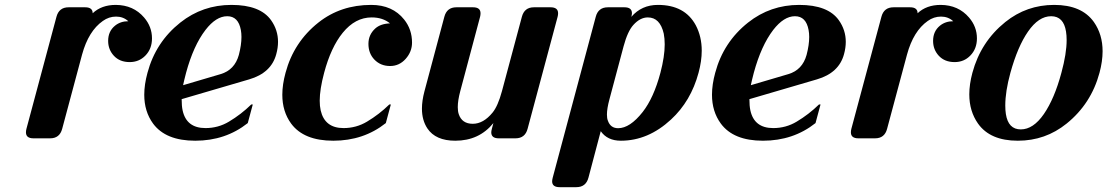

<svg xmlns="http://www.w3.org/2000/svg" viewBox="-20 -567 4540 787"><path d="M117.2 0Q86.4 0 86.4 -24.4Q86.4 -31.7 88.4 -39.1L211.4 -498Q221.7 -537.1 261.2 -537.1H329.1Q359.9 -537.1 359.9 -512.7Q396 -546.9 454.6 -546.9Q526.9 -546.4 570.8 -495.1Q603 -457.5 603 -409.7Q603 -366.7 575.7 -338.9Q549.8 -312.5 511.7 -312.5Q470.7 -312.5 446.8 -338.4Q423.3 -363.8 423.3 -399.4Q423.3 -439 451.7 -461.9Q474.1 -480 505.9 -480Q485.4 -499 455.8 -499Q426.3 -499 401.4 -481Q342.8 -439.9 316.4 -343.3L234.9 -39.1Q224.6 0 185.5 0Z M780.3 9.8Q659.2 9.8 607.4 -60.5Q571.3 -109.9 571.3 -178.7Q571.3 -220.2 584.5 -268.6Q618.2 -394.5 719.2 -474.6Q810.5 -546.9 928.7 -546.9Q1046.9 -546.9 1091.3 -483.9Q1119.6 -443.8 1119.6 -395.5Q1119.6 -371.1 1112.3 -344.7Q1091.8 -268.1 1001.5 -241.7L724.6 -160.6Q724.6 -132.8 728.5 -114.7Q744.1 -42 822.3 -42Q874.5 -42 918.5 -68.4Q968.3 -98.1 1009.8 -138.7H1016.1L995.6 -62.5Q904.3 9.8 780.3 9.8ZM730.5 -217.8 884.3 -263.2Q941.9 -280.3 959 -341.8Q969.7 -382.8 969.7 -415.5Q969.7 -430.7 967.3 -443.8Q957 -500.5 911.4 -500.5Q865.7 -500.5 822.3 -444.3Q772.9 -379.9 742.7 -268.6Q734.4 -236.8 730.5 -217.8Z M1346.2 9.8Q1225.1 9.8 1173.3 -60.5Q1137.2 -109.9 1137.2 -178.7Q1137.2 -220.2 1150.4 -268.6Q1184.1 -394.5 1285.2 -474.6Q1376.5 -546.9 1501.5 -546.9Q1588.9 -546.9 1636.7 -486.8Q1668.9 -446.3 1668.9 -392.6Q1668.9 -355 1642.8 -325.7Q1616.7 -296.4 1579.1 -296.4Q1539.6 -296.4 1514.2 -323.2Q1490.2 -348.6 1490.2 -387.2Q1490.2 -424.8 1518.1 -450.2Q1539.6 -469.7 1578.6 -471.2Q1548.8 -495.6 1503.4 -495.6Q1436 -495.6 1384.8 -432.6Q1336.4 -373 1308.6 -268.6Q1290.5 -200.7 1290.5 -154.3Q1290.5 -132.3 1294.4 -114.7Q1311 -42 1388.2 -42Q1440.4 -42 1484.4 -68.4Q1534.2 -98.1 1575.7 -138.7H1582L1561.5 -62.5Q1470.2 9.8 1346.2 9.8Z M2024.4 0Q1993.7 0 1993.7 -24.4Q1993.7 -29.8 1996.1 -39.1L2002.4 -62.5Q1943.8 9.8 1846.2 9.8Q1765.6 9.8 1731.9 -40.5Q1709.5 -74.2 1709.5 -121.6Q1709.5 -153.8 1719.7 -192.4L1801.3 -498Q1811.5 -537.1 1850.6 -537.1H1918.9Q1949.7 -537.1 1949.7 -512.7Q1949.7 -505.4 1947.8 -498L1866.7 -193.8Q1856.4 -155.3 1856.4 -127.9Q1856.4 -110.8 1860.4 -99.1Q1873.5 -59.6 1918 -59.6Q1961.4 -59.6 1999 -105.5Q2021 -132.3 2037.6 -193.8L2119.1 -498Q2129.4 -537.1 2168.5 -537.1H2236.8Q2267.6 -537.1 2267.6 -512.7Q2267.6 -505.4 2265.6 -498L2142.6 -39.1Q2132.3 0 2092.8 0Z M2524.9 9.8Q2469.7 9.8 2442.4 -29.3L2392.1 161.1Q2381.8 200.2 2342.3 200.2H2273.9Q2243.2 200.2 2243.2 176.3Q2243.2 170.4 2245.6 161.1L2421.9 -498Q2432.1 -537.1 2471.7 -537.1H2539.6Q2570.3 -537.1 2570.3 -512.7Q2570.3 -507.3 2567.9 -498Q2609.9 -546.9 2676.8 -546.9Q2787.1 -546.9 2832 -463.4Q2856.4 -417 2856.4 -359.4Q2856.4 -316.9 2843.3 -268.6Q2812 -152.3 2730.5 -77.1Q2636.7 9.8 2524.9 9.8ZM2635.3 -495.6Q2604 -495.6 2576.2 -464.8Q2552.7 -439 2536.1 -377.4L2478 -159.7Q2467.8 -122.1 2467.8 -97.2Q2467.8 -82 2471.7 -72.3Q2482.4 -41.5 2513.7 -41.5Q2562 -41.5 2614.3 -107.9Q2659.7 -166 2687 -268.6Q2704.6 -335.4 2704.6 -385.3Q2704.6 -409.2 2700.7 -429.2Q2685.5 -495.6 2635.3 -495.6Z M3107.4 9.8Q2986.3 9.8 2934.6 -60.5Q2898.4 -109.9 2898.4 -178.7Q2898.4 -220.2 2911.6 -268.6Q2945.3 -394.5 3046.4 -474.6Q3137.7 -546.9 3255.9 -546.9Q3374 -546.9 3418.5 -483.9Q3446.8 -443.8 3446.8 -395.5Q3446.8 -371.1 3439.5 -344.7Q3418.9 -268.1 3328.6 -241.7L3051.8 -160.6Q3051.8 -132.8 3055.7 -114.7Q3071.3 -42 3149.4 -42Q3201.7 -42 3245.6 -68.4Q3295.4 -98.1 3336.9 -138.7H3343.3L3322.8 -62.5Q3231.4 9.8 3107.4 9.8ZM3057.6 -217.8 3211.4 -263.2Q3269 -280.3 3286.1 -341.8Q3296.9 -382.8 3296.9 -415.5Q3296.9 -430.7 3294.4 -443.8Q3284.2 -500.5 3238.5 -500.5Q3192.9 -500.5 3149.4 -444.3Q3100.1 -379.9 3069.8 -268.6Q3061.5 -236.8 3057.6 -217.8Z M3498.5 0Q3467.8 0 3467.8 -24.4Q3467.8 -31.7 3469.7 -39.1L3592.8 -498Q3603 -537.1 3642.6 -537.1H3710.4Q3741.2 -537.1 3741.2 -512.7Q3777.3 -546.9 3835.9 -546.9Q3908.2 -546.4 3952.1 -495.1Q3984.4 -457.5 3984.4 -409.7Q3984.4 -366.7 3957 -338.9Q3931.2 -312.5 3893.1 -312.5Q3852.1 -312.5 3828.1 -338.4Q3804.7 -363.8 3804.7 -399.4Q3804.7 -439 3833 -461.9Q3855.5 -480 3887.2 -480Q3866.7 -499 3837.2 -499Q3807.6 -499 3782.7 -481Q3724.1 -439.9 3697.8 -343.3L3616.2 -39.1Q3606 0 3566.9 0Z M4330.6 -268.6Q4352.1 -347.7 4352.1 -402.8Q4352.1 -421.9 4349.6 -437.5Q4339.8 -500.5 4288.6 -500.5Q4237.3 -500.5 4193.8 -437.5Q4151.4 -376.5 4121.6 -268.6Q4100.6 -192.4 4100.6 -134.3Q4100.6 -115.2 4103 -99.6Q4112.8 -36.6 4164.1 -36.6Q4215.3 -36.6 4258.8 -99.6Q4302.2 -162.6 4330.6 -268.6ZM3988.8 -60.5Q3953.1 -111.3 3953.1 -180.2Q3953.1 -221.2 3965.8 -268.6Q4000 -395.5 4100.6 -476.6Q4188 -546.9 4301 -546.9Q4414.1 -546.9 4463.9 -476.6Q4499.5 -425.8 4499.5 -356.9Q4499.5 -315.9 4486.8 -268.6Q4452.6 -141.6 4352.1 -60.5Q4265.1 9.8 4151.9 9.8Q4038.6 9.8 3988.8 -60.5Z"/></svg>

Font: Cursive Sans
Style: Bold
Weight: 700
Italic angle: -15°
Designer: Wojciech Kalinowski "wmk69" (wmk69@o2.pl)
Foundry: Wojciech Kalinowski "wmk69" (wmk69@o2.pl)
Version: Wersja 3.1.0; 2022-02-18